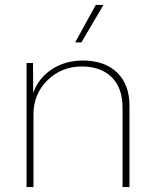

<svg xmlns="http://www.w3.org/2000/svg" viewBox="-20 -754 622 774"><path d="M397 -734 308 -583H283L366 -734ZM314 -510Q401 -510 451.5 -462Q502 -414 502 -327V0H474V-320Q474 -400 430 -443Q386 -486 310 -486Q228 -486 171.5 -430.5Q115 -375 115 -294V0H87V-500H113L114 -379Q134 -438 188 -474Q242 -510 314 -510Z"/></svg>

Font: Elaine Sans ExtraLight
Style: Regular
Weight: 275
Designer: Wei Huang
Foundry: Wei Huang
Version: Version 2.001;December 24, 2019;FontCreator 12.0.0.2547 64-b